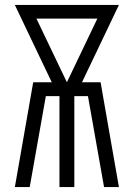

<svg xmlns="http://www.w3.org/2000/svg" viewBox="-20 -755 540 775"><path d="M40 0 114 -423H189L164 -475L40 -735H460L311 -423H386L460 0H400L335 -367H280V0H220V-367H165L100 0ZM250 -423 373 -680H127Z"/></svg>

Font: Iosevka Curly Light
Style: Regular
Weight: 300
Monospace: yes
Designer: Belleve Invis
Foundry: Belleve Invis
Version: Version 22.1.2; ttfautohint (v1.8.4)